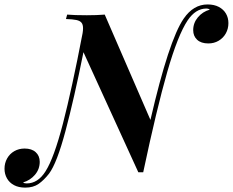

<svg xmlns="http://www.w3.org/2000/svg" viewBox="-100 -774 1052 868"><path d="M932.6 -669.4Q932.6 -644 920.9 -623Q909.2 -602.1 888.4 -589.8Q867.7 -577.6 841.8 -577.6Q809.1 -577.6 791.3 -594.2Q773.4 -610.8 773.4 -637.7Q773.4 -670.4 794.7 -695.8Q815.9 -721.2 848.6 -730.5Q842.8 -735.4 832 -735.4Q784.2 -734.9 748.5 -682.1Q704.1 -615.7 656.2 -449.2Q608.4 -282.7 547.4 4.9H525.4L277.3 -538.1Q234.9 -327.1 196 -181.6Q157.2 -36.1 121.6 11.2Q98.6 40.5 74.5 57.4Q50.3 74.2 14.2 74.2Q-15.6 74.2 -36.6 63Q-57.6 51.8 -68.6 32.2Q-79.6 12.7 -79.6 -11.2Q-79.6 -36.6 -67.9 -57.6Q-56.2 -78.6 -35.4 -90.6Q-14.6 -102.5 11.2 -102.5Q43.5 -102.5 61.5 -85.9Q79.6 -69.3 79.6 -42.5Q79.6 -9.3 58.3 15.9Q37.1 41 4.4 50.8Q9.3 55.2 20.5 55.2Q71.3 55.2 105.5 1Q144 -59.1 184.6 -215.6Q225.1 -372.1 273.4 -624Q275.4 -635.7 275.4 -646.5Q275.4 -663.1 268.3 -671.6Q261.2 -680.2 245.1 -683.6Q229 -687 198.2 -688L203.6 -708Q234.9 -705.1 292.5 -705.1Q338.9 -705.1 373.5 -708L580.1 -231.9Q663.6 -593.3 730.5 -689.9Q774.4 -753.9 838.4 -753.9Q868.2 -753.9 889.4 -742.7Q910.6 -731.4 921.6 -712.4Q932.6 -693.4 932.6 -669.4Z"/></svg>

Font: TypoPRO Playfair Display
Style: Bold Italic
Weight: 700
Italic angle: -14.9847°
Designer: Claus Eggers Sørensen
Foundry: Claus Eggers Sørensen
Version: Version 1.004;PS 001.004;hotconv 1.0.70;makeotf.lib2.5.58329